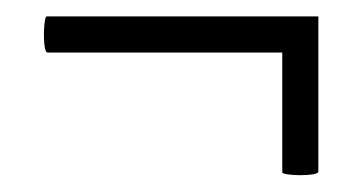

<svg xmlns="http://www.w3.org/2000/svg" viewBox="-20 -290 444 234"><path d="M38 -226Q35 -226 34 -237Q33 -248 34 -259Q35 -270 37 -270H368V-226ZM324 -80V-270H368V-81Q368 -78 357 -77Q346 -76 335 -77Q324 -78 324 -80Z"/></svg>

Font: Cormorant Light SemiBold
Style: Italic
Weight: 600
Italic angle: -10°
Version: Version 4.000